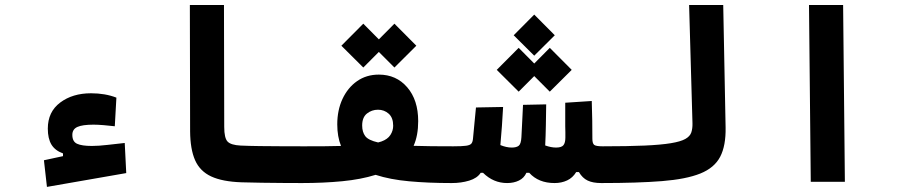

<svg xmlns="http://www.w3.org/2000/svg" viewBox="-20 -713 3556 753"><path d="M164.1 20 152.3 -84.5 227.1 -100.6V-111.3Q195.8 -122.6 181.6 -146.2Q167.5 -169.9 167.5 -208.5Q167.5 -274.4 216.1 -310.8Q264.6 -347.2 336.9 -347.2Q392.6 -347.2 436.5 -330.1L430.2 -217.8Q410.2 -220.2 386.2 -222.2Q362.3 -224.1 346.7 -224.1Q303.2 -224.1 283.4 -215.1Q263.7 -206.1 263.7 -184.1Q263.7 -157.7 282.2 -149.2Q300.8 -140.6 340.3 -140.6Q366.7 -140.6 402.3 -144.8Q438 -148.9 469.2 -152.3L475.1 -34.2Z M1166 4.9Q1132.8 4.9 1091.1 4.6Q1049.3 4.4 1006.6 3.7Q963.9 2.9 927.7 2Q852.5 -0.5 808.3 -21Q764.2 -41.5 745.1 -84.7Q726.1 -127.9 725.6 -198.2L724.6 -693.4H858.4L859.4 -215.3Q859.4 -171.4 872.6 -157.7Q885.7 -144 923.8 -142.1Q956.5 -140.6 999.8 -140.1Q1043 -139.6 1088.1 -139.4Q1133.3 -139.2 1171.9 -139.2Q1189 -139.2 1197.5 -117.7Q1206.1 -96.2 1206.1 -63.5Q1206.1 -38.6 1196.8 -16.8Q1187.5 4.9 1166 4.9Z M1164.1 4.9 1171.9 -139.2Q1212.9 -139.2 1249.3 -139.4Q1285.6 -139.6 1317.4 -140.6Q1302.7 -177.2 1302.7 -225.1Q1302.7 -280.8 1323.2 -325Q1343.8 -369.1 1380.4 -394.8Q1417 -420.4 1465.8 -420.4Q1534.2 -420.4 1577.1 -370.6Q1620.1 -320.8 1620.1 -237.8Q1620.1 -181.2 1602.1 -141.1Q1634.3 -140.1 1673.1 -139.6Q1711.9 -139.2 1758.8 -139.2Q1786.1 -139.2 1798.8 -117.4Q1811.5 -95.7 1811.5 -68.4Q1811.5 -37.6 1795.4 -16.4Q1779.3 4.9 1750.5 4.9Q1659.7 4.9 1584.7 -2Q1509.8 -8.8 1453.1 -27.3Q1395.5 -9.3 1322 -2.2Q1248.5 4.9 1164.1 4.9ZM1462.9 -154.3Q1470.2 -156.2 1476.1 -158.2Q1500.5 -167 1511.2 -183.8Q1522 -200.7 1522 -219.7Q1522 -251.5 1504.4 -267.1Q1486.8 -282.7 1462.4 -282.7Q1438 -282.7 1419.2 -267.8Q1400.4 -252.9 1400.4 -220.7Q1400.4 -195.3 1412.4 -179.2Q1424.3 -163.1 1462.9 -154.3ZM1526.9 -448.2 1465.8 -509.3 1404.8 -448.2 1318.8 -533.7 1404.8 -620.1 1465.8 -558.6 1526.9 -620.1 1612.8 -533.7Z M1968.8 4.9Q1915 4.9 1874.5 -35.2H1865.2Q1851.6 -14.2 1820.1 -4.6Q1788.6 4.9 1752 4.9L1757.8 -139.2Q1792 -139.2 1807.9 -141.4Q1823.7 -143.6 1828.9 -150.1Q1834 -156.7 1835 -169.4Q1837.9 -199.7 1840.8 -230.5Q1843.8 -261.2 1846.7 -291.5L1953.1 -293.5Q1951.2 -256.3 1948.5 -219Q1945.8 -181.6 1942.4 -144Q1966.3 -134.3 1986.8 -134.3Q2005.4 -134.3 2014.4 -141.4Q2023.4 -148.4 2024.9 -174.8Q2026.4 -206.5 2028.1 -238.3Q2029.8 -270 2031.2 -301.8L2122.1 -303.7Q2121.6 -263.7 2120.8 -221.9Q2120.1 -180.2 2118.2 -142.6Q2141.1 -134.3 2160.6 -134.3Q2182.6 -134.3 2189.9 -143.8Q2197.3 -153.3 2197.3 -173.3Q2197.3 -183.6 2197.3 -194.6Q2197.3 -205.6 2196.8 -217.8Q2196.8 -238.8 2196.8 -262Q2196.8 -285.2 2196.8 -310.1L2300.8 -316.9Q2302.2 -273.9 2302.7 -240.5Q2303.2 -207 2303.2 -168.9Q2303.2 -150.9 2310.1 -145Q2316.9 -139.2 2343.8 -139.2Q2380.4 -139.2 2380.4 -75.7Q2380.4 -34.2 2367.9 -14.6Q2355.5 4.9 2337.9 4.9Q2305.2 4.9 2284.7 -4.9Q2264.2 -14.6 2250.5 -38.1H2239.7Q2226.1 -15.6 2204.1 -5.4Q2182.1 4.9 2154.8 4.9Q2091.8 4.9 2055.7 -35.2H2044.4Q2035.2 -14.6 2015.1 -4.9Q1995.1 4.9 1968.8 4.9ZM2136.2 -353.5 2075.2 -414.6 2014.2 -353.5 1928.2 -439 2014.2 -525.4 2075.2 -463.9 2136.2 -525.4 2222.2 -439ZM2075.2 -494.6 1994.6 -574.7 2075.2 -655.8 2155.8 -574.7Z M2337.9 4.9Q2323.7 4.9 2316.7 -12.5Q2309.6 -29.8 2309.6 -70.8Q2309.6 -110.4 2319.3 -124.8Q2329.1 -139.2 2343.8 -139.2Q2442.9 -139.2 2507.8 -142.1Q2572.8 -145 2611.1 -151.4Q2649.4 -157.7 2667.7 -168Q2686 -178.2 2691.2 -193.6Q2696.3 -209 2695.8 -229.5L2682.6 -693.4H2816.4L2825.7 -213.4Q2827.1 -141.6 2804.4 -98.1Q2781.7 -54.7 2726.6 -32.5Q2671.4 -10.3 2576.4 -2.7Q2481.4 4.9 2337.9 4.9Z M3159.7 0 3152.8 -693.4H3286.6L3293.5 0Z"/></svg>

Font: Cascadia Mono PL
Style: Bold
Weight: 700
Monospace: yes
Designer: Aaron Bell
Foundry: Saja Typeworks
Version: Version 2404.023; ttfautohint (v1.8.4)